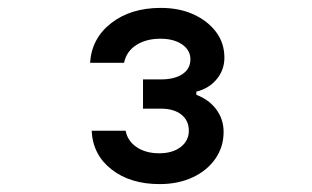

<svg xmlns="http://www.w3.org/2000/svg" viewBox="-20 -937 790 486"><path d="M546 -603Q546 -565 525 -535Q504 -505 467.5 -488Q431 -471 384 -471Q310 -471 262.5 -508Q215 -545 212 -606H298Q303 -580 326 -564.5Q349 -549 383 -549Q417 -549 437.5 -565Q458 -581 458 -606Q458 -632 439 -647Q420 -662 387 -662H342V-736H387Q422 -736 442 -749.5Q462 -763 462 -787Q462 -810 441 -824.5Q420 -839 386 -839Q350 -839 325 -823Q300 -807 294 -778H208Q212 -840 261.5 -878.5Q311 -917 387 -917Q434 -917 470 -900.5Q506 -884 527 -856Q548 -828 548 -791Q548 -760 528.5 -736.5Q509 -713 477 -705V-697Q509 -685 527.5 -660Q546 -635 546 -603Z"/></svg>

Font: Martian Mono SemiExpanded
Style: Regular
Weight: 400
Width: 6
Monospace: yes
Designer: Roman Shamin
Foundry: Evil Martians
Version: Version 1.000